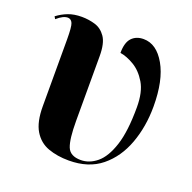

<svg xmlns="http://www.w3.org/2000/svg" viewBox="-104 -648 761 761"><g transform="rotate(20 277.0 -267.0)"><path d="M262 10Q213 10 174.5 -4Q136 -18 114 -54.5Q92 -91 92 -157V-438Q92 -492 86 -506Q80 -520 67 -521Q47 -522 20 -498L14 -508Q35 -524 59.5 -533.5Q84 -543 117 -543Q145 -543 172.5 -535Q200 -527 218 -501Q236 -475 236 -421V-148Q236 -71 248.5 -39.5Q261 -8 306 -8Q342 -8 373.5 -34Q405 -60 424.5 -119.5Q444 -179 444 -281Q444 -345 421.5 -382.5Q399 -420 367.5 -438.5Q336 -457 309 -461Q309 -505 327.5 -524.5Q346 -544 377 -544Q432 -544 468.5 -480Q505 -416 505 -306Q505 -221 478.5 -149Q452 -77 398.5 -33.5Q345 10 262 10Z"/></g></svg>

Font: Noto Serif Display SemiCondensed
Style: Bold
Weight: 700
Width: 4
Designer: Monotype Design Team
Foundry: Monotype Imaging Inc.
Version: Version 2.009